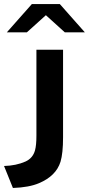

<svg xmlns="http://www.w3.org/2000/svg" viewBox="-20 -811 440 950"><path d="M137.7 -791H275.9L399.9 -650.9H300.8L207 -735.8L112.8 -650.9H13.7ZM160.2 -564.9H292V-131.8Q292 -52.2 279.3 -10.3Q257.3 59.6 173.3 95.2Q124.5 116.2 43.9 119.1L0 10.3Q59.6 8.8 106 -11.7Q142.6 -28.3 153.3 -67.4Q160.2 -92.8 160.2 -139.2Z"/></svg>

Font: BIZ UDPGothic
Style: Bold
Weight: 700
Designer: TypeBank Co., Ltd.
Foundry: Morisawa Inc.
Version: Version 1.051